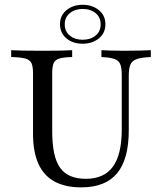

<svg xmlns="http://www.w3.org/2000/svg" viewBox="-20 -784 687 815"><path d="M325 11.3Q256.5 11.3 210.9 -13.7Q165.3 -38.7 142.7 -89.5Q120.2 -140.3 120.2 -216.1V-472.6Q120.2 -501.6 113.7 -515.7Q107.3 -529.8 87.5 -535.5Q67.7 -541.1 27.4 -541.9V-571Q63.7 -568.5 160.5 -568.5Q250 -568.5 286.3 -571V-541.9Q249.2 -541.1 231.5 -535.5Q213.7 -529.8 207.7 -515.7Q201.6 -501.6 201.6 -472.6V-226.6Q201.6 -118.5 235.1 -71.8Q268.5 -25 344.4 -25Q421.8 -25 459.3 -76.6Q496.8 -128.2 496.8 -234.7V-465.3Q496.8 -496 490.3 -511.7Q483.9 -527.4 465.3 -533.9Q446.8 -540.3 410.5 -541.9V-571Q424.2 -570.2 448.4 -569.4Q472.6 -568.5 507.3 -568.5Q549.2 -568.5 577.4 -569.4Q605.6 -570.2 620.2 -571V-541.9Q581.5 -540.3 561.3 -533.5Q541.1 -526.6 533.9 -510.5Q526.6 -494.4 526.6 -462.9V-231.5Q526.6 -108.1 477 -48.4Q427.4 11.3 325 11.3ZM330.6 -598.4Q289.5 -598.4 262.1 -621Q234.7 -643.5 234.7 -681.5Q234.7 -718.5 262.5 -741.1Q290.3 -763.7 330.6 -763.7Q371.8 -763.7 399.6 -741.1Q427.4 -718.5 427.4 -681.5Q427.4 -643.5 399.6 -621Q371.8 -598.4 330.6 -598.4ZM330.6 -615.3Q364.5 -615.3 385.9 -633.1Q407.3 -650.8 407.3 -680.6Q407.3 -710.5 385.9 -728.2Q364.5 -746 330.6 -746Q298.4 -746 276.6 -728.2Q254.8 -710.5 254.8 -680.6Q254.8 -650.8 276.2 -633.1Q297.6 -615.3 330.6 -615.3Z"/></svg>

Font: Playfair
Style: Regular
Weight: 400
Designer: Claus Eggers Sørensen
Foundry: Claus Eggers Sørensen
Version: Version 2.001;gftools[0.9.30]